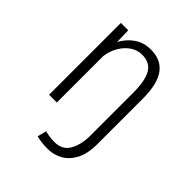

<svg xmlns="http://www.w3.org/2000/svg" viewBox="-197 -631 945 945"><g transform="rotate(45 275.0 -159.0)"><path d="M108 0V-500H159L161.5 -420.5Q182.5 -460.5 219 -486.2Q255.5 -512 306 -512Q376.5 -512 412.2 -463.5Q448 -415 448 -312V3.5Q448 72 425.2 113.8Q402.5 155.5 367 174.5Q331.5 193.5 294 193.5Q263.5 193.5 244 190.5Q224.5 187.5 213 184.5L225 137Q230 139 249.5 142.5Q269 146 291 146Q346.5 146 370.2 103.2Q394 60.5 394 0V-299Q394 -383.5 370.8 -423.5Q347.5 -463.5 292.5 -463.5Q260 -463.5 232.5 -445Q205 -426.5 186.2 -394.8Q167.5 -363 162 -323.5V0Z"/></g></svg>

Font: Trispace SemiCondensed ExtraLight
Style: Regular
Weight: 200
Width: 4
Designer: Tyler Finck
Foundry: Etcetera Type Company
Version: Version 1.210; ttfautohint (v1.8.3)